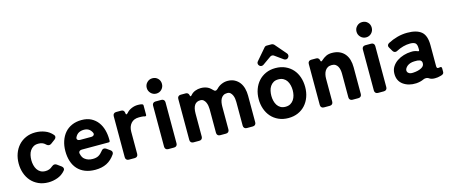

<svg xmlns="http://www.w3.org/2000/svg" viewBox="-47 -1296 4395 1876"><g transform="rotate(-15 2150.5 -358.5)"><path d="M268 11Q213 11 169 -9Q125 -29 95 -63Q65 -97 49 -143Q33 -189 33 -241Q33 -295 49.5 -341Q66 -387 96.5 -421Q127 -455 170.5 -474.5Q214 -494 268 -494Q316 -494 362 -477Q408 -460 440 -422Q449 -412 447 -400Q445 -388 434 -379L391 -347Q380 -339 369 -339Q353 -339 337 -355Q312 -380 268 -380Q238 -380 218 -368Q198 -356 185 -336.5Q172 -317 166.5 -292Q161 -267 161 -241Q161 -216 167 -191Q173 -166 185.5 -146.5Q198 -127 218.5 -115Q239 -103 268 -103Q310 -103 338 -129Q354 -143 369 -143Q380 -143 390 -136L434 -104Q445 -95 447 -83Q449 -71 440 -61Q408 -23 362 -6Q316 11 268 11Z M743 11Q684 11 639.5 -7Q595 -25 565 -58Q535 -91 520 -137.5Q505 -184 505 -241Q505 -295 520.5 -341.5Q536 -388 565 -422Q594 -456 637.5 -475Q681 -494 736 -494Q792 -494 832 -473Q872 -452 898 -417Q924 -382 936.5 -336.5Q949 -291 949 -241V-228Q949 -214 936 -214H664Q648 -214 639 -204.5Q630 -195 634 -180Q643 -139 666 -123Q697 -98 745 -98Q781 -98 804 -111Q827 -124 848 -151Q860 -168 877 -168Q885 -168 897 -161L935 -134Q946 -126 948.5 -114.5Q951 -103 944 -92Q907 -38 858 -13.5Q809 11 743 11ZM672 -310H785Q803 -310 812 -320.5Q821 -331 813 -347Q789 -396 734 -396Q704 -396 682 -384.5Q660 -373 646 -346Q638 -330 646.5 -320Q655 -310 672 -310Z M1050 -33V-449Q1050 -464 1059 -473Q1068 -482 1083 -482H1134Q1162 -482 1167 -453V-450Q1168 -434 1175 -434Q1180 -434 1189 -443Q1209 -467 1240.5 -480.5Q1272 -494 1304 -494Q1312 -494 1320 -493.5Q1328 -493 1335 -492L1347 -489Q1359 -486 1359 -474V-380Q1359 -365 1343 -368Q1337 -370 1327 -372Q1319 -373 1308.5 -373.5Q1298 -374 1285 -374Q1232 -374 1204 -341.5Q1176 -309 1176 -258V-33Q1176 -18 1167 -9Q1158 0 1143 0H1083Q1068 0 1059 -9Q1050 -18 1050 -33Z M1510 -554Q1478 -554 1455.5 -577Q1433 -600 1433 -632Q1433 -664 1455.5 -686.5Q1478 -709 1510 -709Q1543 -709 1565 -687Q1587 -665 1587 -632Q1587 -600 1565 -577Q1543 -554 1510 -554ZM1448 -33V-449Q1448 -464 1457 -473Q1466 -482 1481 -482H1541Q1556 -482 1565 -473Q1574 -464 1574 -449V-33Q1574 -18 1565 -9Q1556 0 1541 0H1481Q1466 0 1457 -9Q1448 -18 1448 -33Z M1703 -33V-449Q1703 -464 1712 -473Q1721 -482 1736 -482H1788Q1800 -482 1808.5 -474.5Q1817 -467 1819 -455Q1822 -432 1838 -450Q1857 -473 1885 -483.5Q1913 -494 1942 -494Q1988 -494 2022 -473Q2030 -467 2038 -460.5Q2046 -454 2053 -446Q2065 -432 2076 -432Q2087 -432 2100 -445Q2121 -468 2151 -481Q2181 -494 2212 -494Q2253 -494 2283 -478Q2313 -462 2332.5 -436Q2352 -410 2361 -375.5Q2370 -341 2370 -304V-33Q2370 -18 2361 -9Q2352 0 2337 0H2276Q2261 0 2252 -9Q2243 -18 2243 -33V-273Q2243 -288 2240.5 -306.5Q2238 -325 2230.5 -341.5Q2223 -358 2211 -369Q2199 -380 2179 -380Q2155 -380 2139.5 -370Q2124 -360 2115 -343.5Q2106 -327 2102.5 -306.5Q2099 -286 2099 -266V-33Q2099 -18 2090 -9Q2081 0 2066 0H2006Q1991 0 1982 -9Q1973 -18 1973 -33V-273Q1973 -288 1970 -306.5Q1967 -325 1959.5 -341.5Q1952 -358 1939.5 -369Q1927 -380 1907 -380Q1829 -380 1829 -266V-33Q1829 -18 1820 -9Q1811 0 1796 0H1736Q1721 0 1712 -9Q1703 -18 1703 -33Z M2673 -728H2721Q2735 -728 2746 -717L2844 -603Q2852 -594 2852 -582Q2852 -570 2844 -561L2843 -560Q2834 -549 2820 -549Q2809 -549 2800 -555L2716 -615Q2709 -621 2697 -621Q2687 -621 2678 -615L2593 -555Q2584 -549 2574 -549Q2559 -549 2550 -560L2549 -561Q2541 -570 2541 -582Q2541 -594 2550 -603L2648 -717Q2657 -728 2673 -728ZM2696 11Q2641 11 2597 -9Q2553 -29 2523 -63Q2493 -97 2477 -143Q2461 -189 2461 -241Q2461 -295 2477.5 -341Q2494 -387 2524.5 -421Q2555 -455 2598.5 -474.5Q2642 -494 2696 -494Q2752 -494 2796 -474Q2840 -454 2870 -420Q2900 -386 2915.5 -340Q2931 -294 2931 -241Q2931 -187 2914.5 -141Q2898 -95 2867.5 -61Q2837 -27 2793.5 -8Q2750 11 2696 11ZM2696 -103Q2726 -103 2746.5 -115Q2767 -127 2780 -146.5Q2793 -166 2799 -190.5Q2805 -215 2805 -241Q2805 -267 2799 -292Q2793 -317 2780.5 -336.5Q2768 -356 2747 -368Q2726 -380 2696 -380Q2666 -380 2646 -368Q2626 -356 2613 -336.5Q2600 -317 2594.5 -292Q2589 -267 2589 -241Q2589 -216 2595 -191Q2601 -166 2613.5 -146.5Q2626 -127 2646.5 -115Q2667 -103 2696 -103Z M3023 -33V-449Q3023 -464 3032 -473Q3041 -482 3056 -482H3108Q3120 -482 3128.5 -474.5Q3137 -467 3139 -455Q3141 -441 3148 -441Q3153 -441 3160 -448Q3184 -470 3209 -482Q3234 -494 3268 -494Q3312 -494 3344 -479.5Q3376 -465 3397 -439.5Q3418 -414 3428 -379.5Q3438 -345 3438 -304V-33Q3438 -18 3429 -9Q3420 0 3405 0H3345Q3330 0 3321 -9Q3312 -18 3312 -33V-273Q3312 -292 3308.5 -311Q3305 -330 3296.5 -345.5Q3288 -361 3273.5 -370.5Q3259 -380 3236 -380Q3211 -380 3194.5 -370Q3178 -360 3168 -344Q3158 -328 3153.5 -307.5Q3149 -287 3149 -266V-33Q3149 -18 3140 -9Q3131 0 3116 0H3056Q3041 0 3032 -9Q3023 -18 3023 -33Z M3632 -554Q3600 -554 3577.5 -577Q3555 -600 3555 -632Q3555 -664 3577.5 -686.5Q3600 -709 3632 -709Q3665 -709 3687 -687Q3709 -665 3709 -632Q3709 -600 3687 -577Q3665 -554 3632 -554ZM3570 -33V-449Q3570 -464 3579 -473Q3588 -482 3603 -482H3663Q3678 -482 3687 -473Q3696 -464 3696 -449V-33Q3696 -18 3687 -9Q3678 0 3663 0H3603Q3588 0 3579 -9Q3570 -18 3570 -33Z M3990 6Q3913 10 3859 -28Q3806 -66 3806 -138Q3806 -179 3825.5 -209.5Q3845 -240 3875.5 -260.5Q3906 -281 3943 -292Q3980 -303 4016 -304Q4039 -306 4060 -301Q4067 -299 4073 -297Q4079 -295 4084 -293Q4099 -286 4099 -302V-318Q4099 -360 4081 -373Q4063 -385 4030 -385Q3995 -385 3960 -375.5Q3925 -366 3893 -349Q3883 -343 3873 -343Q3856 -343 3845 -361L3822 -400Q3814 -412 3817.5 -424Q3821 -436 3834 -443Q3879 -467 3929 -480.5Q3979 -494 4030 -494Q4125 -494 4172 -455Q4219 -416 4219 -318V-108Q4219 -87 4229 -84Q4236 -82 4250 -85Q4271 -90 4271 -69V-35Q4271 -18 4258 -10.5Q4245 -3 4231 -1Q4209 6 4178 6Q4146 6 4126 -6Q4110 -18 4091 -18Q4078 -18 4067 -13Q4034 3 3990 6ZM3987 -102Q4041 -105 4072 -123Q4103 -139 4101 -171Q4099 -194 4079 -201Q4059 -208 4026 -206Q3981 -205 3953 -183Q3926 -160 3927 -137Q3929 -120 3943 -111Q3957 -100 3987 -102Z"/></g></svg>

Font: Higure Gothic Black
Style: Regular
Weight: 900
Designer: Yoshimichi Ohira
Foundry: Positype
Version: Version 1.000